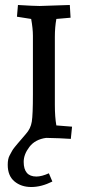

<svg xmlns="http://www.w3.org/2000/svg" viewBox="-20 -553 351 770"><path d="M112 -175V-410Q112 -438 105 -477L48 -486L52 -533Q116 -529 139 -529L260 -533L263 -482L206 -477Q200 -444 200 -405V-133Q200 -83 206 -50L269 -45L264 4Q222 1 165 0Q121 6 98 36Q75 66 75 96Q75 155 126 155Q147 155 176 142L190 175Q146 197 105.5 197Q65 197 38 174.5Q11 152 11 108Q11 84 18.5 70.5Q26 57 28.5 52Q31 47 39 37Q47 27 51 22.5Q55 18 66.5 4.5Q78 -9 84 -16Q103 -37 107.5 -65Q112 -93 112 -175Z"/></svg>

Font: Andada SC
Style: Regular
Weight: 400
Designer: Carolina Giovagnoli
Foundry: Carolina Giovagnoli
Version: Version 1.003